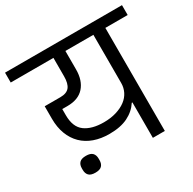

<svg xmlns="http://www.w3.org/2000/svg" viewBox="-175 -859 1034 1028"><g transform="rotate(-30 341.5 -345.0)"><path d="M491 -219H487Q461 -179 415.5 -156.5Q370 -134 301 -134Q249 -134 207 -149Q165 -164 135.5 -193Q106 -222 90 -264Q74 -306 74 -359V-436H171Q210 -436 227 -457Q244 -478 244 -523V-637H-20V-698H703V-637H565V0H491ZM306 -203Q349 -203 383.5 -213.5Q418 -224 442 -242Q466 -260 478.5 -285Q491 -310 491 -339V-637H318V-523Q318 -455 283 -415.5Q248 -376 180 -376H148V-338Q148 -265 190 -234Q232 -203 306 -203ZM132 8Q104 8 92 -4.5Q80 -17 80 -39V-49Q80 -71 92 -83.5Q104 -96 132 -96Q160 -96 172 -83.5Q184 -71 184 -49V-39Q184 -17 172 -4.5Q160 8 132 8Z"/></g></svg>

Font: IBM Plex Sans Devanagari
Style: Regular
Weight: 400
Designer: Mike Abbink, Paul van der Laan, Pieter van Rosmalen, Erin McLaughlin
Foundry: Bold Monday
Version: Version 1.1